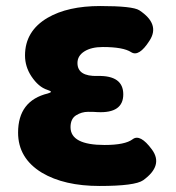

<svg xmlns="http://www.w3.org/2000/svg" viewBox="-20 -603 583 637"><path d="M119 -30Q40 -78 40 -163Q40 -269 139 -293Q149 -296 149 -298.5Q149 -301 137 -305Q108 -314 84 -350Q63 -382 63 -419Q63 -500 138 -544Q205 -583 312.5 -583Q420 -583 442 -569Q512 -523 476 -468Q441 -413 415 -430Q389 -447 321 -447Q283 -447 260 -432.5Q237 -418 237 -394Q237 -349 304 -351Q389 -353 389 -290Q389 -227 304 -231Q293 -232 272 -232Q251 -232 232.5 -220.5Q214 -209 214 -181Q214 -122 327 -122Q395 -122 420 -141Q445 -160 484 -107Q523 -54 455 -5Q428 14 310.5 14Q193 14 119 -30Z"/></svg>

Font: Resource Han Rounded KR Heavy
Style: Regular
Weight: 900
Designer: Cyano Hao (round all glyphs); Ryoko NISHIZUKA 西塚涼子 (kana, bopomofo & ideographs); Paul D. Hunt (Latin, Greek & Cyrillic)
Foundry: Cyano Hao
Version: 0.990